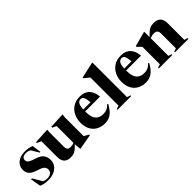

<svg xmlns="http://www.w3.org/2000/svg" viewBox="157 -1760 2794 2794"><g transform="rotate(-45 1554.0 -363.0)"><path d="M249 -525Q291 -525 322.8 -518.8Q354.5 -512.5 387.5 -500L408 -360.5H392L321 -478Q288.5 -497.5 249.5 -497.5Q161 -497.5 161 -434Q161 -416 169.8 -401.5Q178.5 -387 205.2 -372.8Q232 -358.5 287 -342Q368.5 -317 400 -274Q431.5 -231 431.5 -169.5Q431.5 -116 402.2 -74.8Q373 -33.5 321.2 -10.2Q269.5 13 202.5 13Q152.5 13 116.8 5.8Q81 -1.5 55.5 -14.5L28.5 -175H47L132 -31Q166 -14.5 207 -14.5Q250.5 -14.5 279.5 -35.8Q308.5 -57 308.5 -101Q308.5 -135 282 -158.2Q255.5 -181.5 181.5 -203.5Q107.5 -225.5 73.8 -261.8Q40 -298 40 -355.5Q40 -407 67 -445.2Q94 -483.5 141.2 -504.2Q188.5 -525 249 -525Z M701.5 -169Q701.5 -131 718.8 -114.8Q736 -98.5 772 -98.5Q804.5 -98.5 839.5 -113V-459L777.5 -488V-505.5L1020.5 -518.5L1014 -464.5V-77.5Q1023 -72 1047 -58.5Q1071 -45 1087 -35.5V-22L859 18.5H849L839.5 -78V-84.5Q799.5 -43.5 772 -23.2Q744.5 -3 719.5 3.5Q694.5 10 662.5 10Q527 10 527 -136V-458L462 -488V-505.5L705 -518.5L701.5 -465.5Z M1382 -525Q1477 -525 1529.5 -470Q1582 -415 1589.5 -315.5H1283Q1283 -200 1324 -150.5Q1365 -101 1444.5 -101Q1485 -101 1518.5 -115.2Q1552 -129.5 1586 -165L1598 -154.5Q1545.5 -60.5 1491.8 -23.8Q1438 13 1368 13Q1293.5 13 1237.2 -17.5Q1181 -48 1149.8 -106Q1118.5 -164 1118.5 -245.5Q1118.5 -320.5 1148.5 -384.2Q1178.5 -448 1237.2 -486.5Q1296 -525 1382 -525ZM1365 -490.5Q1329.5 -490.5 1308.8 -461Q1288 -431.5 1284 -355H1433Q1427 -432 1411 -461.2Q1395 -490.5 1365 -490.5Z M1861.5 -32 1914.5 -15.5V0H1634V-15.5L1687 -32V-610Q1677.5 -618 1656.2 -635.2Q1635 -652.5 1606 -676.5V-690.5L1852 -745H1861.5Z M2225 -525Q2320 -525 2372.5 -470Q2425 -415 2432.5 -315.5H2126Q2126 -200 2167 -150.5Q2208 -101 2287.5 -101Q2328 -101 2361.5 -115.2Q2395 -129.5 2429 -165L2441 -154.5Q2388.5 -60.5 2334.8 -23.8Q2281 13 2211 13Q2136.5 13 2080.2 -17.5Q2024 -48 1992.8 -106Q1961.5 -164 1961.5 -245.5Q1961.5 -320.5 1991.5 -384.2Q2021.5 -448 2080.2 -486.5Q2139 -525 2225 -525ZM2208 -490.5Q2172.5 -490.5 2151.8 -461Q2131 -431.5 2127 -355H2276Q2270 -432 2254 -461.2Q2238 -490.5 2208 -490.5Z M2816.5 -15.5 2866.5 -31V-336.5Q2866.5 -377 2848 -394.5Q2829.5 -412 2791 -412Q2771 -412 2751.2 -407.5Q2731.5 -403 2711.5 -394.5V-31L2761 -15.5V0H2484.5V-15.5L2537.5 -32V-390Q2529 -399 2513.5 -415.5Q2498 -432 2476 -452.5V-466.5L2702.5 -527H2711.5V-418Q2755.5 -464 2784.8 -486Q2814 -508 2840.2 -515Q2866.5 -522 2900.5 -522Q3040.5 -522 3040.5 -371.5V-32L3093.5 -15.5V0H2816.5Z"/></g></svg>

Font: Newsreader 72pt
Style: Bold
Weight: 700
Designer: Hugues Gentile
Foundry: Production Type
Version: Version 1.003; ttfautohint (v1.8.3)